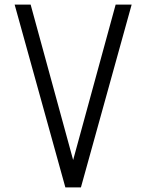

<svg xmlns="http://www.w3.org/2000/svg" viewBox="-20 -820 640 840"><path d="M266 0 44 -800H114L300 -120L486 -800H556L334 0Z"/></svg>

Font: Victor Mono Light
Style: Regular
Weight: 300
Monospace: yes
Designer: Rune Bjørnerås
Version: Version 1.561;gftools[0.9.30]